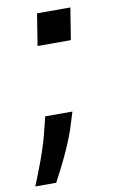

<svg xmlns="http://www.w3.org/2000/svg" viewBox="-97 -568 473 790"><g transform="rotate(-10 140.0 -173.0)"><path d="M233.7 -389.9 255 -522.7H115.8L94.5 -389.9ZM72.4 177.6C95.9 132.8 152 29.1 176.8 -60.4L188.9 -99.4H75.3L65.3 -59.7C44 36.9 1.4 135.7 -14.9 177.6Z"/></g></svg>

Font: Riot Sans 2.0
Style: Bold Italic
Weight: 600
Italic angle: -9.39999°
Designer: Rasmus Andersson
Foundry: rsms
Version: Version 3.006;hotconv 1.0.109;makeotfexe 2.5.65596